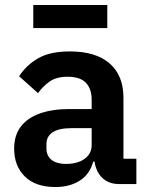

<svg xmlns="http://www.w3.org/2000/svg" viewBox="-20 -741 599 773"><path d="M529 0H458Q429 0 406.5 -13.5Q384 -27 371.5 -53Q359 -79 359 -114V-125L391 -90H355Q342 -40 301.5 -14Q261 12 203 12Q123 12 80 -30.5Q37 -73 37 -142Q37 -196 63.5 -231Q90 -266 140 -284Q190 -302 260 -302H349V-340Q349 -383 326 -407.5Q303 -432 252 -432Q207 -432 179.5 -412.5Q152 -393 133 -366L57 -434Q86 -479 134 -506.5Q182 -534 261 -534Q366 -534 421.5 -485.5Q477 -437 477 -348V-102H529ZM349 -225H267Q217 -225 192 -208.5Q167 -192 167 -161V-144Q167 -113 188 -97Q209 -81 246 -81Q275 -81 298 -89.5Q321 -98 335 -115Q349 -132 349 -156ZM114 -628V-721H412V-628Z"/></svg>

Font: IBM Plex Sans SemiBold
Style: Regular
Weight: 600
Designer: Mike Abbink, Paul van der Laan, Pieter van Rosmalen
Foundry: Bold Monday
Version: Version 3.201